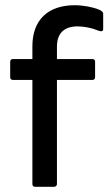

<svg xmlns="http://www.w3.org/2000/svg" viewBox="-20 -715 415 735"><path d="M114 0H187C193 0 198 -4 198 -10V-409H334C340 -409 344 -413 344 -419V-479C344 -485 340 -489 334 -489H198V-536C198 -587 225 -614 277 -614C301 -614 332 -608 353 -599C370 -592 375 -596 375 -604V-662C375 -669 369 -674 357 -679C334 -688 298 -695 266 -695C163 -695 104 -638 104 -538V-489H29C23 -489 19 -485 19 -479V-419C19 -413 23 -409 29 -409H104V-10C104 -4 108 0 114 0Z"/></svg>

Font: Sofia Sans Cond SemiBold
Style: Regular
Weight: 600
Width: 3
Designer: Botio Nikoltchev, Ani Petrova
Foundry: lettersoup
Version: Version 4.100